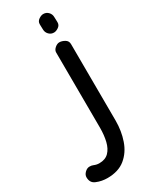

<svg xmlns="http://www.w3.org/2000/svg" viewBox="-326 -759 819 1042"><g transform="rotate(-30 83.5 -238.0)"><path d="M199.2 -631.8Q199.2 -615.2 184.1 -604.7Q168.9 -594.2 155.3 -594.2Q136.7 -594.2 124.3 -607.2Q111.8 -620.1 111.3 -637.7L110.4 -665.5V-672.9Q110.4 -689.5 125.5 -700.2Q140.6 -710.9 154.3 -710.9Q172.9 -710.9 185.3 -698Q197.8 -685.1 198.2 -667.5L199.2 -639.2ZM152.8 -534.2Q168.9 -534.2 186.3 -524.2Q203.6 -514.2 203.6 -493.7L205.6 -13.2Q205.6 51.8 186 108.4Q166.5 165 123.8 200Q81.1 234.9 11.7 234.9Q-4.9 234.9 -22.2 231.7Q-39.6 228.5 -56.6 221.2Q-85.4 209.5 -85.4 174.3Q-85.4 158.7 -71.8 145.3Q-58.1 131.8 -42.5 131.8Q-28.8 131.8 -20.5 135.7Q-3.4 143.1 13.7 143.1Q51.8 143.1 73.2 121.1Q94.7 99.1 103.8 61.5Q112.8 23.9 112.8 -22L110.8 -495.1Q110.8 -509.8 125 -522Q139.2 -534.2 152.8 -534.2Z"/></g></svg>

Font: Manjari
Style: Bold
Weight: 700
Designer: Santhosh Thottingal <santhosh.thottingal@gmail.com>
Version: Version 2.000